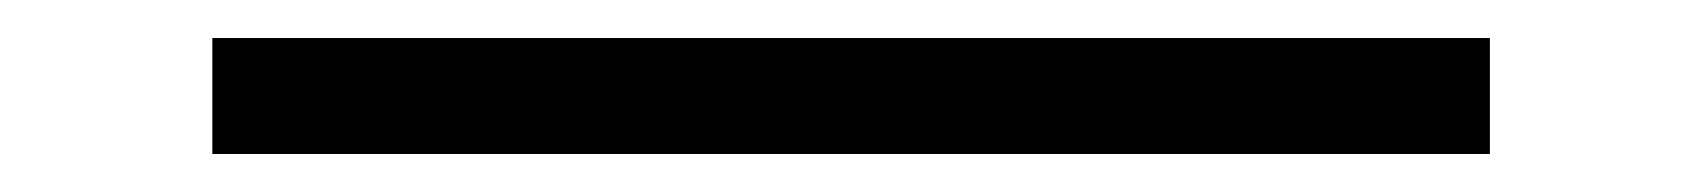

<svg xmlns="http://www.w3.org/2000/svg" viewBox="-20 -405 904 102"><path d="M92.8 -384.8H771.5V-323.2H92.8Z"/></svg>

Font: Pretendard GOV Light
Style: Regular
Weight: 300
Designer: Base glyphs from Inter by Rasmus Andersson; Hangeul glyphs from Noto Sans CJK(Source Han Sans) by Jang Soo-young and Kan
Foundry: Kil Hyung-jin
Version: Version 1.309